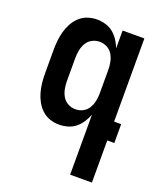

<svg xmlns="http://www.w3.org/2000/svg" viewBox="-138 -617 775 920"><g transform="rotate(20 250.0 -156.5)"><path d="M246 -88Q266 -88 284 -97.5Q302 -107 312 -124Q322 -141 326 -160.5Q330 -180 330 -200V-320Q330 -340 326 -359.5Q322 -379 312 -396Q302 -413 284 -422.5Q266 -432 246 -432Q226 -432 208 -422.5Q190 -413 180 -396Q170 -379 166 -359.5Q162 -340 162 -320V-200Q162 -180 166 -160.5Q170 -141 180 -124Q190 -107 208 -97.5Q226 -88 246 -88ZM330 215V-91Q322 -70 310 -51.5Q298 -33 281 -19Q264 -5 242 1.5Q220 8 198 8Q174 8 151 0.5Q128 -7 110 -23.5Q92 -40 80.5 -61Q69 -82 62.5 -105Q56 -128 53.5 -152Q51 -176 51 -200V-320Q51 -344 53.5 -368Q56 -392 62.5 -415Q69 -438 80.5 -459Q92 -480 110 -496.5Q128 -513 151 -520.5Q174 -528 198 -528Q220 -528 242 -521.5Q264 -515 281 -501Q298 -487 310 -468.5Q322 -450 330 -429V-520H441V-96H477V0H441V215Z"/></g></svg>

Font: Moesevka
Style: Bold
Weight: 700
Monospace: yes
Designer: Belleve Invis
Foundry: Belleve Invis
Version: Version 32.5.0; ttfautohint (v1.8.4)